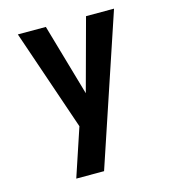

<svg xmlns="http://www.w3.org/2000/svg" viewBox="-109 -610 819 914"><g transform="rotate(-15 300.0 -152.5)"><path d="M154 215Q169 171 183.5 126.5Q198 82 213 38L233 -22L63 -520H201L303 -166L399 -520H537L291 215Z"/></g></svg>

Font: Iosevka Aile Extrabold
Style: Regular
Weight: 800
Designer: Belleve Invis
Foundry: Belleve Invis
Version: Version 27.3.5; ttfautohint (v1.8.4)